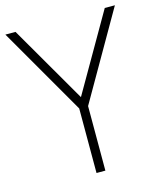

<svg xmlns="http://www.w3.org/2000/svg" viewBox="-109 -799 737 879"><g transform="rotate(-15 259.5 -360.0)"><path d="M239 0H281V-306L519 -720H471L260 -354L48 -720H0L239 -306Z"/></g></svg>

Font: Hauora ExtraLight
Style: Regular
Weight: 200
Designer: Mikhail Sharanda
Foundry: WCYS & Co.
Version: Version 1.010